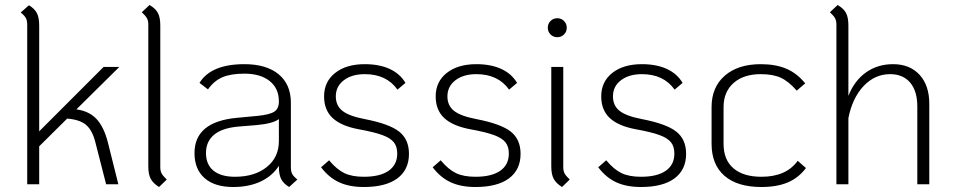

<svg xmlns="http://www.w3.org/2000/svg" viewBox="-20 -738 3821 769"><path d="M412 -168 454 0H405L362 -168Q350 -216 325 -237.5Q300 -259 249 -263L137 -152V0H89V-639Q89 -655 84 -665Q79 -675 63 -688L96 -717Q119 -703 128 -685Q137 -667 137 -635V-212L395 -470H458L286 -300Q337 -293 366.5 -261.5Q396 -230 412 -168Z M574 -72V-640Q574 -655 568.5 -665Q563 -675 548 -689L579 -718Q603 -704 612.5 -686Q622 -668 622 -636V-68Q622 -53 627.5 -43Q633 -33 648 -19L617 11Q593 -4 583.5 -22Q574 -40 574 -72Z M1171 -19 1138 11Q1115 -3 1106 -21Q1097 -39 1097 -70V-74Q1071 -33 1024 -11Q977 11 914 11Q840 11 799.5 -24.5Q759 -60 759 -125Q759 -250 928 -266L1013 -274Q1061 -279 1079 -291Q1097 -303 1097 -332Q1097 -384 1060 -413.5Q1023 -443 959 -443Q904 -443 870.5 -428.5Q837 -414 813 -380L779 -406Q825 -481 959 -481Q1047 -481 1096 -440.5Q1145 -400 1145 -327V-68Q1145 -52 1150 -42Q1155 -32 1171 -19ZM1097 -173V-261Q1073 -243 1008 -237L934 -231Q869 -225 837 -198Q805 -171 805 -125Q805 -79 835 -54.5Q865 -30 921 -30Q1000 -30 1048.5 -69Q1097 -108 1097 -173Z M1266 -68 1298 -96Q1329 -59 1359.5 -44.5Q1390 -30 1437 -30Q1502 -30 1536.5 -54Q1571 -78 1571 -123Q1571 -151 1557.5 -168Q1544 -185 1511.5 -197Q1479 -209 1418 -220Q1347 -233 1312.5 -265Q1278 -297 1278 -352Q1278 -411 1322.5 -446Q1367 -481 1441 -481Q1499 -481 1540.5 -462Q1582 -443 1604 -406L1572 -379Q1528 -441 1441 -441Q1389 -441 1357 -416.5Q1325 -392 1325 -352Q1325 -315 1351.5 -294Q1378 -273 1441 -261Q1539 -242 1578.5 -211Q1618 -180 1618 -122Q1618 -58 1571.5 -23.5Q1525 11 1437 11Q1379 11 1338 -8Q1297 -27 1266 -68Z M1713 -68 1745 -96Q1776 -59 1806.5 -44.5Q1837 -30 1884 -30Q1949 -30 1983.5 -54Q2018 -78 2018 -123Q2018 -151 2004.5 -168Q1991 -185 1958.5 -197Q1926 -209 1865 -220Q1794 -233 1759.5 -265Q1725 -297 1725 -352Q1725 -411 1769.5 -446Q1814 -481 1888 -481Q1946 -481 1987.5 -462Q2029 -443 2051 -406L2019 -379Q1975 -441 1888 -441Q1836 -441 1804 -416.5Q1772 -392 1772 -352Q1772 -315 1798.5 -294Q1825 -273 1888 -261Q1986 -242 2025.5 -211Q2065 -180 2065 -122Q2065 -58 2018.5 -23.5Q1972 11 1884 11Q1826 11 1785 -8Q1744 -27 1713 -68Z M2174 -627Q2174 -643 2185 -654Q2196 -665 2212 -665Q2228 -665 2239 -654Q2250 -643 2250 -627Q2250 -611 2239 -600Q2228 -589 2212 -589Q2196 -589 2185 -600Q2174 -611 2174 -627ZM2188 -72V-470H2236V-68Q2236 -53 2241.5 -43Q2247 -33 2262 -19L2231 11Q2207 -4 2197.5 -22Q2188 -40 2188 -72Z M2376 -68 2408 -96Q2439 -59 2469.5 -44.5Q2500 -30 2547 -30Q2612 -30 2646.5 -54Q2681 -78 2681 -123Q2681 -151 2667.5 -168Q2654 -185 2621.5 -197Q2589 -209 2528 -220Q2457 -233 2422.5 -265Q2388 -297 2388 -352Q2388 -411 2432.5 -446Q2477 -481 2551 -481Q2609 -481 2650.5 -462Q2692 -443 2714 -406L2682 -379Q2638 -441 2551 -441Q2499 -441 2467 -416.5Q2435 -392 2435 -352Q2435 -315 2461.5 -294Q2488 -273 2551 -261Q2649 -242 2688.5 -211Q2728 -180 2728 -122Q2728 -58 2681.5 -23.5Q2635 11 2547 11Q2489 11 2448 -8Q2407 -27 2376 -68Z M2830 -162V-309Q2830 -389 2883 -435Q2936 -481 3027 -481Q3087 -481 3130 -462.5Q3173 -444 3205 -404L3171 -375Q3139 -412 3107.5 -426.5Q3076 -441 3027 -441Q2958 -441 2918 -405.5Q2878 -370 2878 -309V-162Q2878 -98 2917.5 -64Q2957 -30 3030 -30Q3129 -30 3175 -94L3208 -65Q3179 -26 3135.5 -7.5Q3092 11 3030 11Q2933 11 2881.5 -34Q2830 -79 2830 -162Z M3702 -322V0H3654V-312Q3654 -373 3625.5 -407Q3597 -441 3545 -441Q3484 -441 3439 -393.5Q3394 -346 3378 -265V0H3330V-640Q3330 -655 3324.5 -665Q3319 -675 3304 -689L3335 -718Q3359 -704 3368.5 -686Q3378 -668 3378 -636V-354Q3402 -415 3448.5 -448Q3495 -481 3557 -481Q3624 -481 3663 -438.5Q3702 -396 3702 -322Z"/></svg>

Font: KoHo Light
Style: Regular
Weight: 300
Version: Version 1.000; ttfautohint (v1.6)